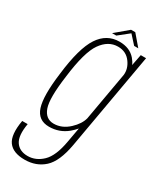

<svg xmlns="http://www.w3.org/2000/svg" viewBox="-257 -762 884 1065"><g transform="rotate(30 185.5 -230.0)"><path d="M96.5 229.5Q22 229.5 -8.2 188Q-38.5 146.5 -21.5 50H13.5Q-0.5 130.5 24 167Q48.5 203.5 101 203.5Q153 203.5 195 163.2Q237 123 254.5 23.5L271.5 -71Q258 -54.5 238.5 -38Q188.5 3.5 122.5 3.5Q52 3.5 30.5 -62.8Q9 -129 29 -281.5Q49.5 -455.5 97.5 -528.2Q145.5 -601 227 -601Q292.5 -601 329 -559Q344 -541.5 351.5 -523.5L365.5 -595H399.5L290.5 24Q270 139 220.2 184.2Q170.5 229.5 96.5 229.5ZM338.5 -453Q343 -494 316 -531.5Q286.5 -573 233.5 -573Q171.5 -573 128.8 -512Q86 -451 65.5 -283.5Q45 -135 64.5 -79.5Q84 -24 136.5 -24Q189.5 -24 233.5 -65.5Q273.5 -103 284 -143.5ZM166.5 -621 248.5 -690H275.5L334.5 -621H308L260 -674L193.5 -621Z"/></g></svg>

Font: Anybody ExtraLight
Style: Italic
Weight: 200
Italic angle: -10°
Designer: Tyler Finck
Foundry: Etcetera Type Company
Version: Version 1.010; ttfautohint (v1.8.3) -l 8 -r 50 -G 200 -x 14 